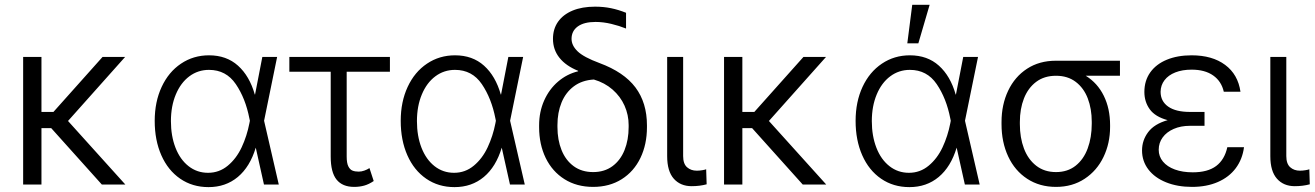

<svg xmlns="http://www.w3.org/2000/svg" viewBox="-20 -767 5464 798"><path d="M152.3 -301.8H202.1L406.2 -530.3H500L262.7 -264.2L501 0H403.3L192.9 -234.4H152.3V0H76.2V-530.3H152.3Z M623 -264.6Q623 -343.8 651.9 -405.8Q680.7 -467.8 732.2 -502.4Q783.7 -537.1 848.6 -537.1Q921.4 -537.1 969.2 -494.1Q1017.1 -451.2 1039.1 -374H1040L1070.3 -530.3H1131.8L1077.6 -265.1L1138.7 0H1077.1L1043 -153.3Q1019 -73.7 968.5 -31.5Q918 10.7 846.7 10.7Q779.8 10.7 729 -24.2Q678.2 -59.1 650.6 -121.6Q623 -184.1 623 -264.6ZM844.7 -48.8Q891.1 -48.8 926.8 -78.4Q962.4 -107.9 984.4 -154.8Q1006.3 -201.7 1016.6 -254.9L1018.6 -265.1L1016.6 -274.4Q1000.5 -357.9 960.2 -417.2Q919.9 -476.6 848.6 -476.6Q802.7 -476.6 766.8 -449.7Q731 -422.9 710.7 -374.3Q690.4 -325.7 690.4 -263.7Q690.4 -201.7 709.5 -152.8Q728.5 -104 763.7 -76.4Q798.8 -48.8 844.7 -48.8Z M1600.6 -468.8H1420.9V-116.2Q1420.9 -89.4 1427.7 -75.7Q1434.6 -62 1445.1 -57.9Q1455.6 -53.7 1470.7 -53.7Q1482.4 -53.7 1494.1 -57.9Q1505.9 -62 1515.6 -68.4L1533.2 -14.6Q1513.2 -1 1493.7 4.4Q1474.1 9.8 1452.1 9.8Q1403.3 9.8 1378.9 -20.5Q1354.5 -50.8 1354.5 -116.2V-468.8H1182.6V-530.3H1600.6Z M1645.5 -264.6Q1645.5 -343.8 1674.3 -405.8Q1703.1 -467.8 1754.6 -502.4Q1806.2 -537.1 1871.1 -537.1Q1943.8 -537.1 1991.7 -494.1Q2039.6 -451.2 2061.5 -374H2062.5L2092.8 -530.3H2154.3L2100.1 -265.1L2161.1 0H2099.6L2065.4 -153.3Q2041.5 -73.7 1991 -31.5Q1940.4 10.7 1869.1 10.7Q1802.2 10.7 1751.5 -24.2Q1700.7 -59.1 1673.1 -121.6Q1645.5 -184.1 1645.5 -264.6ZM1867.2 -48.8Q1913.6 -48.8 1949.2 -78.4Q1984.9 -107.9 2006.8 -154.8Q2028.8 -201.7 2039.1 -254.9L2041 -265.1L2039.1 -274.4Q2022.9 -357.9 1982.7 -417.2Q1942.4 -476.6 1871.1 -476.6Q1825.2 -476.6 1789.3 -449.7Q1753.4 -422.9 1733.2 -374.3Q1712.9 -325.7 1712.9 -263.7Q1712.9 -201.7 1731.9 -152.8Q1751 -104 1786.1 -76.4Q1821.3 -48.8 1867.2 -48.8Z M2453.1 -739.3Q2488.8 -739.3 2519.5 -732.9Q2550.3 -726.6 2582 -713.9V-648.4Q2554.2 -659.7 2520.8 -667.7Q2487.3 -675.8 2455.1 -675.8Q2407.2 -675.8 2381.3 -657Q2355.5 -638.2 2355.5 -605.5Q2355.5 -578.1 2380.6 -553.7Q2405.8 -529.3 2471.7 -504.9Q2573.2 -467.3 2621.1 -403.6Q2668.9 -339.8 2668.9 -246.1V-238.3Q2668.9 -167 2641.8 -110.6Q2614.7 -54.2 2564 -22.2Q2513.2 9.8 2445.3 9.8Q2377 9.8 2326.2 -22.2Q2275.4 -54.2 2248 -110.6Q2220.7 -167 2220.7 -238.3V-246.1Q2220.7 -302.2 2241.7 -349.4Q2262.7 -396.5 2299.6 -428Q2336.4 -459.5 2382.8 -470.7V-472.7Q2332 -493.2 2305.2 -526.9Q2278.3 -560.5 2278.3 -605.5Q2278.3 -646.5 2299.3 -676.5Q2320.3 -706.5 2359.6 -722.9Q2398.9 -739.3 2453.1 -739.3ZM2445.3 -51.8Q2492.2 -51.8 2525.4 -76.2Q2558.6 -100.6 2575.7 -143.1Q2592.8 -185.5 2592.8 -239.3V-247.1Q2592.8 -289.6 2575.7 -327.9Q2558.6 -366.2 2525.9 -394.8Q2493.2 -423.3 2448.2 -436.5Q2398.9 -433.6 2365 -408.2Q2331.1 -382.8 2314 -341.1Q2296.9 -299.3 2296.9 -247.1V-239.3Q2296.9 -185.5 2314 -143.1Q2331.1 -100.6 2364.5 -76.2Q2397.9 -51.8 2445.3 -51.8Z M2819.3 -530.3V-118.2Q2819.3 -86.4 2835.4 -72Q2851.6 -57.6 2876 -57.6Q2887.2 -57.6 2898.9 -59.6Q2910.6 -61.5 2915 -63.5L2917 -1Q2888.2 6.8 2854.5 6.8Q2808.1 6.8 2780.5 -24.2Q2752.9 -55.2 2752.9 -118.2V-530.3Z M3065.4 -301.8H3115.2L3319.3 -530.3H3413.1L3175.8 -264.2L3414.1 0H3316.4L3106 -234.4H3065.4V0H2989.3V-530.3H3065.4Z M3536.1 -264.6Q3536.1 -343.8 3564.9 -405.8Q3593.8 -467.8 3645.3 -502.4Q3696.8 -537.1 3761.7 -537.1Q3834.5 -537.1 3882.3 -494.1Q3930.2 -451.2 3952.1 -374H3953.1L3983.4 -530.3H4044.9L3990.7 -265.1L4051.8 0H3990.2L3956.1 -153.3Q3932.1 -73.7 3881.6 -31.5Q3831.1 10.7 3759.8 10.7Q3692.9 10.7 3642.1 -24.2Q3591.3 -59.1 3563.7 -121.6Q3536.1 -184.1 3536.1 -264.6ZM3757.8 -48.8Q3804.2 -48.8 3839.8 -78.4Q3875.5 -107.9 3897.5 -154.8Q3919.4 -201.7 3929.7 -254.9L3931.6 -265.1L3929.7 -274.4Q3913.6 -357.9 3873.3 -417.2Q3833 -476.6 3761.7 -476.6Q3715.8 -476.6 3679.9 -449.7Q3644 -422.9 3623.8 -374.3Q3603.5 -325.7 3603.5 -263.7Q3603.5 -201.7 3622.6 -152.8Q3641.6 -104 3676.8 -76.4Q3711.9 -48.8 3757.8 -48.8ZM3771.5 -747.1H3843.8L3796.9 -586.9H3751Z M4368.2 -514.6H4634.8V-452.1H4492.7Q4541.5 -421.9 4567.6 -368.9Q4593.8 -315.9 4593.8 -247.1V-239.3Q4593.8 -171.4 4566.4 -114.5Q4539.1 -57.6 4488 -23.9Q4437 9.8 4369.1 9.8Q4300.8 9.8 4249.3 -23.9Q4197.8 -57.6 4170.2 -116.9Q4142.6 -176.3 4142.6 -251V-259.8Q4142.6 -332 4170.2 -390.1Q4197.8 -448.2 4248.8 -481.4Q4299.8 -514.6 4368.2 -514.6ZM4369.1 -51.8Q4417 -51.8 4450.4 -78.1Q4483.9 -104.5 4500.7 -150.1Q4517.6 -195.8 4517.6 -252.9V-260.7Q4517.6 -314.9 4501 -358.2Q4484.4 -401.4 4450.9 -426.8Q4417.5 -452.1 4369.1 -452.1Q4320.3 -452.1 4286.6 -426.8Q4252.9 -401.4 4235.8 -357.9Q4218.8 -314.5 4218.8 -259.8V-251Q4218.8 -194.8 4235.8 -149.7Q4252.9 -104.5 4286.9 -78.1Q4320.8 -51.8 4369.1 -51.8Z M4833 -267.6Q4781.2 -281.7 4758.8 -312.7Q4736.3 -343.8 4736.3 -384.8Q4736.3 -431.6 4760.7 -466.1Q4785.2 -500.5 4829.6 -518.8Q4874 -537.1 4932.6 -537.1Q5018.6 -537.1 5072 -497.3Q5125.5 -457.5 5135.7 -385.7H5066.4Q5056.6 -429.2 5022.2 -453.4Q4987.8 -477.5 4932.6 -477.5Q4894 -477.5 4865 -466.1Q4835.9 -454.6 4820.1 -433.8Q4804.2 -413.1 4803.7 -385.7Q4803.7 -346.2 4835.2 -324Q4866.7 -301.8 4925.8 -301.8H4986.3V-244.1H4925.8Q4887.7 -244.1 4858.2 -231.2Q4828.6 -218.3 4812.3 -195.8Q4795.9 -173.3 4795.9 -144.5Q4795.9 -116.7 4813.5 -95.5Q4831.1 -74.2 4863 -62.5Q4895 -50.8 4937.5 -50.8Q4999.5 -50.8 5034.7 -77.1Q5069.8 -103.5 5081.1 -155.3H5150.4Q5144 -105.5 5116.2 -68.1Q5088.4 -30.8 5041.7 -10.5Q4995.1 9.8 4934.6 9.8Q4873.5 9.8 4826.4 -9.3Q4779.3 -28.3 4752.9 -62.7Q4726.6 -97.2 4726.6 -141.6Q4726.6 -184.1 4752.2 -218Q4777.8 -252 4833 -267.6Z M5326.2 -530.3V-118.2Q5326.2 -86.4 5342.3 -72Q5358.4 -57.6 5382.8 -57.6Q5394 -57.6 5405.8 -59.6Q5417.5 -61.5 5421.9 -63.5L5423.8 -1Q5395 6.8 5361.3 6.8Q5314.9 6.8 5287.4 -24.2Q5259.8 -55.2 5259.8 -118.2V-530.3Z"/></svg>

Font: Pretendard Light
Style: Regular
Weight: 300
Designer: Base glyphs from Inter by Rasmus Andersson; Hangeul glyphs from Noto Sans CJK(Source Han Sans) by Jang Soo-young and Kan
Foundry: Kil Hyung-jin
Version: Version 1.309